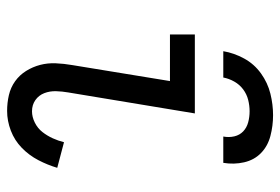

<svg xmlns="http://www.w3.org/2000/svg" viewBox="-144 -636 788 540"><g transform="rotate(90 250.0 -366.0)"><path d="M292 8Q269 8 247.5 3Q226 -2 208.5 -14.5Q191 -27 179.5 -45.5Q168 -64 162.5 -85Q157 -106 158 -129Q159 -152 163 -175L208 -450H77V-520H299L240 -164Q237 -147 236.5 -129.5Q236 -112 242 -96.5Q248 -81 261.5 -71.5Q275 -62 293 -62Q309 -62 325 -70Q341 -78 351.5 -91.5Q362 -105 369 -120.5Q376 -136 380 -152L452 -133Q444 -106 430.5 -80Q417 -54 396 -33.5Q375 -13 347.5 -2.5Q320 8 292 8ZM124 -600Q129 -630 144.5 -658.5Q160 -687 186.5 -706Q213 -725 243.5 -732.5Q274 -740 304 -740Q334 -740 362.5 -732.5Q391 -725 410.5 -706Q430 -687 436.5 -658.5Q443 -630 438 -600H364Q367 -616 363.5 -631Q360 -646 349.5 -656Q339 -666 324 -670Q309 -674 293 -674Q277 -674 261 -670Q245 -666 231.5 -656Q218 -646 209.5 -631Q201 -616 198 -600Z"/></g></svg>

Font: Iosevka Curly Slab
Style: Italic
Weight: 400
Italic angle: -9°
Monospace: yes
Designer: Belleve Invis
Foundry: Belleve Invis
Version: Version 22.1.2; ttfautohint (v1.8.4)